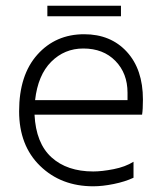

<svg xmlns="http://www.w3.org/2000/svg" viewBox="-20 -650 570 673"><path d="M427 -299V-325Q427 -393 384.5 -436.5Q342 -480 272 -480Q206 -480 159.5 -433.5Q113 -387 103 -299ZM307 3Q194 3 120.5 -68.5Q47 -140 47 -260Q47 -387 111 -458.5Q175 -530 275 -530Q368 -530 424.5 -468.5Q481 -407 481 -301Q481 -266 478 -248H101Q106 -148 160.5 -98.5Q215 -49 307 -49Q337 -49 378 -57Q419 -65 448 -83V-27Q418 -13 378.5 -5Q339 3 307 3ZM404 -593H146V-630H404Z"/></svg>

Font: LXGW 975 Gothic SC 200W
Style: Regular
Weight: 200
Version: Version 2.01;February 25, 2021